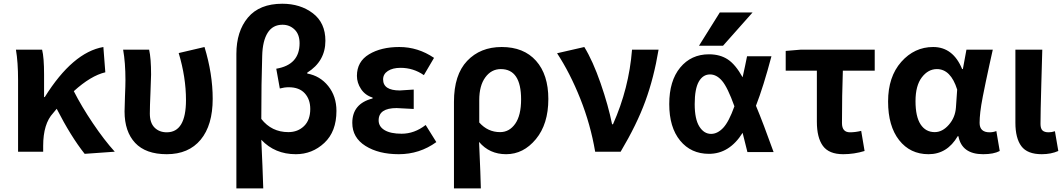

<svg xmlns="http://www.w3.org/2000/svg" viewBox="-20 -832 5838 1053"><path d="M609.4 0 444.3 11.7Q369.1 -83 291 -235.4L271.5 -211.9Q216.8 -153.3 216.8 -32.2V0H79.1V-392.6Q79.1 -491.2 67.4 -559.6H210.9Q221.7 -516.6 221.7 -422.9V-299.8H225.6Q378.9 -544.9 546.9 -574.2L557.6 -435.5Q478.5 -417 384.8 -332Q426.8 -249 489.3 -156.2Q551.8 -63.5 609.4 0Z M894.5 13.7Q779.3 13.7 721.2 -48.3Q663.1 -110.4 663.1 -220.7Q663.1 -249 665.5 -306.2Q668 -363.3 668 -392.6Q668 -488.3 655.3 -559.6H797.9Q808.6 -511.7 808.6 -422.9Q808.6 -400.4 805.2 -324.2Q801.8 -248 801.8 -209Q801.8 -158.2 827.6 -132.3Q853.5 -106.4 894.5 -106.4Q1000 -106.4 1000 -283.2Q1000 -408.2 960 -541L1101.6 -574.2Q1146.5 -426.8 1146.5 -290Q1146.5 -145.5 1080.6 -65.9Q1014.6 13.7 894.5 13.7Z M1276.4 201.2V-536.1Q1276.4 -660.2 1339.8 -735.8Q1403.3 -811.5 1528.3 -811.5Q1627 -811.5 1695.8 -759.3Q1764.6 -707 1764.6 -608.4Q1764.6 -496.1 1665 -433.6V-428.7Q1735.4 -416 1780.3 -359.9Q1825.2 -303.7 1825.2 -223.6Q1825.2 -110.4 1758.8 -48.3Q1692.4 13.7 1602.5 13.7Q1487.3 13.7 1413.1 -65.4Q1416 -13.7 1419.4 78.1Q1422.9 169.9 1423.8 201.2ZM1561.5 -107.4Q1613.3 -107.4 1647.5 -140.6Q1681.6 -173.8 1681.6 -234.4Q1681.6 -287.1 1651.4 -320.3Q1621.1 -353.5 1563.5 -353.5Q1540 -353.5 1514.6 -346.7L1495.1 -455.1Q1623 -476.6 1623 -594.7Q1623 -643.6 1595.7 -669.9Q1568.4 -696.3 1529.3 -696.3Q1475.6 -696.3 1447.8 -651.9Q1419.9 -607.4 1418 -525.4Q1413.1 -380.9 1413.1 -179.7Q1469.7 -107.4 1561.5 -107.4Z M2167 13.7Q2056.6 13.7 1984.4 -31.7Q1912.1 -77.1 1912.1 -158.2Q1912.1 -263.7 2023.4 -292V-296.9Q1982.4 -309.6 1960 -343.8Q1937.5 -377.9 1937.5 -416Q1937.5 -494.1 2003.9 -534.2Q2070.3 -574.2 2169.9 -574.2Q2272.5 -574.2 2360.4 -514.6L2304.7 -419.9Q2247.1 -460 2176.8 -460Q2133.8 -460 2107.4 -442.9Q2081.1 -425.8 2081.1 -396.5Q2081.1 -335.9 2172.9 -335.9Q2182.6 -335.9 2249 -340.8V-234.4Q2168.9 -239.3 2155.3 -239.3Q2056.6 -239.3 2056.6 -171.9Q2056.6 -137.7 2089.4 -118.2Q2122.1 -98.6 2182.6 -98.6Q2252.9 -98.6 2314.5 -146.5L2373 -52.7Q2281.2 13.7 2167 13.7Z M2469.7 201.2V-273.4Q2469.7 -421.9 2542 -498Q2614.3 -574.2 2731.4 -574.2Q2852.5 -574.2 2919.9 -498.5Q2987.3 -422.9 2987.3 -289.1Q2987.3 -151.4 2918.9 -68.8Q2850.6 13.7 2755.9 13.7Q2664.1 13.7 2607.4 -53.7Q2616.2 142.6 2617.2 201.2ZM2722.7 -107.4Q2773.4 -107.4 2805.7 -153.3Q2837.9 -199.2 2837.9 -287.1Q2837.9 -453.1 2726.6 -453.1Q2674.8 -453.1 2641.6 -407.7Q2608.4 -362.3 2608.4 -283.2V-160.2Q2655.3 -107.4 2722.7 -107.4Z M3383.8 0H3244.1Q3218.8 -149.4 3162.6 -290.5Q3106.4 -431.6 3035.2 -540L3184.6 -574.2Q3231.4 -498 3273.9 -375.5Q3316.4 -252.9 3336.9 -150.4H3341.8Q3429.7 -347.7 3446.3 -559.6H3591.8Q3566.4 -406.2 3519.5 -277.8Q3472.7 -149.4 3383.8 0Z M4007.8 -249Q3970.7 -352.5 3940.4 -388.2Q3910.2 -423.8 3874 -423.8Q3835 -423.8 3812.5 -384.3Q3790 -344.7 3790 -260.7Q3790 -178.7 3815.4 -138.2Q3840.8 -97.7 3879.9 -97.7Q3915 -97.7 3946.3 -130.9Q3977.5 -164.1 4007.8 -249ZM4126 -252Q4166 -156.2 4222.7 2H4079.1Q4055.7 -88.9 4052.7 -103.5Q3980.5 11.7 3868.2 11.7Q3769.5 11.7 3710 -61Q3650.4 -133.8 3650.4 -261.2Q3650.4 -388.7 3710.4 -461.4Q3770.5 -534.2 3868.2 -534.2Q3928.7 -534.2 3971.2 -506.3Q4013.7 -478.5 4052.7 -408.2Q4067.4 -473.6 4077.1 -523.4H4210.9Q4167 -357.4 4126 -252ZM3927.7 -763.7H4107.4L3945.3 -581.1H3813.5Z M4604.5 13.7Q4526.4 13.7 4493.2 -31.7Q4460 -77.1 4460 -164.1V-444.3H4289.1V-552.7L4371.1 -559.6H4777.3V-444.3H4602.5Q4597.7 -312.5 4597.7 -157.2Q4597.7 -106.4 4641.6 -106.4Q4670.9 -106.4 4703.1 -114.3L4721.7 -3.9Q4664.1 13.7 4604.5 13.7Z M5072.3 13.7Q4971.7 13.7 4911.1 -63.5Q4850.6 -140.6 4850.6 -275.4Q4850.6 -411.1 4922.9 -492.7Q4995.1 -574.2 5097.7 -574.2Q5207 -574.2 5256.8 -453.1H5260.7L5280.3 -559.6H5424.8Q5420.9 -543.9 5406.7 -478Q5392.6 -412.1 5386.2 -382.3Q5379.9 -352.5 5370.1 -302.7Q5360.4 -252.9 5356.4 -218.3Q5352.5 -183.6 5352.5 -158.2Q5352.5 -106.4 5407.2 -106.4Q5426.8 -106.4 5444.3 -113.3L5462.9 -3.9Q5429.7 13.7 5372.1 13.7Q5254.9 13.7 5236.3 -85H5232.4Q5174.8 13.7 5072.3 13.7ZM5106.4 -107.4Q5148.4 -107.4 5183.6 -147.5Q5218.8 -187.5 5222.7 -242.2L5229.5 -340.8Q5194.3 -453.1 5118.2 -453.1Q5070.3 -453.1 5035.6 -407.7Q5001 -362.3 5001 -277.3Q5001 -192.4 5028.8 -149.9Q5056.6 -107.4 5106.4 -107.4Z M5693.4 13.7Q5614.3 13.7 5581.5 -30.3Q5548.8 -74.2 5548.8 -159.2V-559.6H5696.3Q5695.3 -524.4 5690.9 -369.1Q5686.5 -213.9 5686.5 -152.3Q5686.5 -127 5697.3 -116.7Q5708 -106.4 5731.4 -106.4Q5748 -106.4 5765.6 -112.3L5784.2 -3.9Q5744.1 13.7 5693.4 13.7Z"/></svg>

Font: Gen Shin Gothic Bold
Style: Bold
Weight: 700
Designer: [Source Han Sans]
Ryoko NISHIZUKA  (kana & ideographs); Paul D. Hunt (Latin, Greek & Cyrillic); Wenlong ZHANG  (bopomofo
Version: Version 1.002.20150607